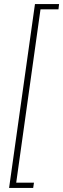

<svg xmlns="http://www.w3.org/2000/svg" viewBox="-20 -820 312 949"><path d="M272 -799.8 269 -773.9H180.2L60.1 83H147.9L144 108.9H24.9L152.8 -799.8Z"/></svg>

Font: Fira Sans Compressed UltraLight
Style: Italic
Weight: 200
Width: 3
Italic angle: -8°
Designer: Carrois Corporate & Edenspiekermann AG
Foundry: Carrois Corporate GbR & Edenspiekermann AG
Version: Version 4.203;PS 004.203;hotconv 1.0.88;makeotf.lib2.5.64775